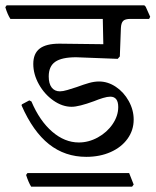

<svg xmlns="http://www.w3.org/2000/svg" viewBox="-40 -596 584 721"><path d="M143 -309Q143 -282 154 -267.5Q165 -253 185 -253Q196 -253 213 -258Q230 -263 248 -269Q275 -279 294.5 -284.5Q314 -290 332 -290Q365 -290 395 -270Q425 -250 443.5 -216.5Q462 -183 462 -147Q462 -107 439 -75Q416 -43 375.5 -25Q335 -7 284 -7Q204 -7 144 -54.5Q84 -102 41 -200L42 -204L70 -219L78 -215Q109 -142 156 -101.5Q203 -61 256 -61Q293 -61 327.5 -80Q362 -99 383 -130Q404 -161 404 -194Q404 -233 374 -233Q363 -233 346.5 -228Q330 -223 313 -216Q256 -195 229 -195Q194 -195 160.5 -218.5Q127 -242 106 -279.5Q85 -317 85 -356Q85 -395 109 -413.5Q133 -432 183 -432L348 -430L346 -525H-1Q-12 -542 -20 -569L-15 -576H502L507 -571L524 -533L520 -525H450Q430 -525 422.5 -517.5Q415 -510 414 -491L410 -384L402 -375L246 -381Q192 -381 167.5 -364Q143 -347 143 -309ZM462 97 456 105H77Q67 89 58 61L63 54H445Z"/></svg>

Font: Sahitya
Style: Regular
Weight: 400
Designer: Juan Pablo del Peral
Foundry: Juan Pablo del Peral (http://www.huertatipografica.com)
Version: Version 1.001;PS 001.000;hotconv 1.0.70;makeotf.lib2.5.58329